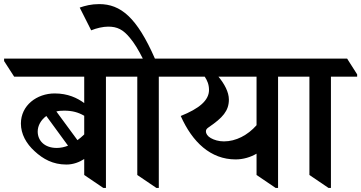

<svg xmlns="http://www.w3.org/2000/svg" viewBox="-72 -910 1763 937"><path d="M252 -107C286 -107 316 -119 339 -134V-56L432 7H445V-536H573V-547L524 -624H-52V-612L-3 -536H339V-407C305 -432 259 -454 195 -454C108 -454 30 -396 30 -307C30 -256 56 -209 97 -172C138 -134 186 -107 252 -107ZM241 -370C280 -370 310 -362 339 -345V-254C328 -243 317 -234 306 -226L203 -366C214 -369 227 -370 241 -370ZM112 -268C112 -296 127 -324 154 -344L260 -199C242 -192 224 -188 205 -188C145 -188 112 -224 112 -268Z M691 7H703V-536H831V-547L782 -624H684C596 -825 517 -890 412 -890C373 -890 343 -882 317 -873L373 -762C400 -773 431 -780 456 -780C500 -780 529 -766 563 -724C583 -700 603 -668 625 -624H469V-612L518 -536H598V-56Z M1078 -132C1115 -132 1151 -143 1180 -160V-56L1273 7H1285V-536H1414V-547L1364 -624H727V-612L776 -536H927C939 -518 948 -498 948 -471C948 -420 900 -380 810 -344C867 -216 956 -132 1078 -132ZM957 -236C941 -245 933 -257 933 -269C933 -277 936 -282 948 -290C1014 -335 1045 -369 1045 -424C1045 -461 1023 -501 994 -536H1180V-299C1137 -250 1079 -220 1021 -220C995 -220 973 -227 957 -236Z M1531 7H1543V-536H1671V-547L1622 -624H1309V-612L1358 -536H1438V-56Z"/></svg>

Font: Noto Serif Devanagari SemiBold
Style: Regular
Weight: 600
Designer: Universal Thirst, Indian Type Foundry and the Monotype Design Team
Foundry: Monotype Imaging Inc.
Version: Version 2.004